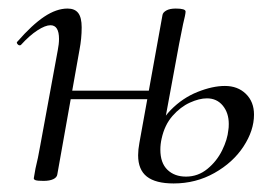

<svg xmlns="http://www.w3.org/2000/svg" viewBox="-20 -415 649 449"><path d="M303 -52Q303 -65 306 -81L360 -380Q361 -386 369 -390.5Q377 -395 391 -395Q414 -395 414 -388Q414 -382 408 -358L399 -313L358 -91Q355 -78 355 -65Q355 -34 371.5 -18Q388 -2 415 -2Q443 -2 465 -20Q487 -38 499.5 -63.5Q512 -89 514 -111Q515 -116 515 -125Q515 -151 501 -168Q487 -185 464 -185Q446 -185 424 -175Q402 -165 383.5 -144Q365 -123 358 -91L344 -92Q352 -130 379.5 -158Q407 -186 442 -200Q477 -214 506 -214Q536 -214 555 -195.5Q574 -177 574 -147Q574 -110 549.5 -72.5Q525 -35 481.5 -10.5Q438 14 386 14Q344 14 323.5 -2Q303 -18 303 -52ZM59 2 63 -21Q69 -45 74 -74L115 -297Q118 -312 118 -324Q118 -356 98 -356Q86 -356 67.5 -344Q49 -332 29 -310Q28 -309 26 -309Q23 -309 20.5 -312.5Q18 -316 21 -318Q55 -357 83.5 -376Q112 -395 138 -395Q155 -395 163 -384.5Q171 -374 171 -351Q171 -325 166 -299L114 -7Q113 0 104.5 4Q96 8 82 8Q68 8 63.5 6.5Q59 5 59 2ZM123 -203H355L352 -183H119Z"/></svg>

Font: Cormorant Infant
Style: Italic
Weight: 400
Italic angle: -10°
Designer: Christian Thalmann (Catharsis Fonts)
Foundry: Catharsis Fonts
Version: Version 4.000